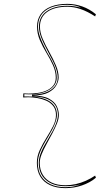

<svg xmlns="http://www.w3.org/2000/svg" viewBox="-20 -835 577 995"><path d="M329 -815Q350 -815 369 -811.5Q388 -808 406.5 -801.5Q425 -795 442.5 -785Q460 -775 477 -761L473 -750Q433 -776 397.5 -788Q362 -800 329 -800Q262 -800 224.5 -773Q187 -746 187 -697Q187 -667 201.5 -633.5Q216 -600 235.5 -565.5Q255 -531 269.5 -497Q284 -463 284 -433Q284 -415 272 -393Q260 -371 230.5 -355.5Q201 -340 146 -340Q203 -340 233 -324Q263 -308 274 -285Q285 -262 285 -239Q285 -219 275 -194.5Q265 -170 250.5 -142.5Q236 -115 221 -88Q206 -61 196 -36Q186 -11 186 9Q186 45 202 71Q218 97 247.5 111Q277 125 319 125Q346 125 373 119Q400 113 425.5 101.5Q451 90 473 75L477 86Q462 99 443.5 109Q425 119 404.5 126Q384 133 362.5 136.5Q341 140 319 140Q273 140 239.5 124.5Q206 109 188.5 79.5Q171 50 171 9Q171 -25 186 -57.5Q201 -90 220.5 -121Q240 -152 255 -181.5Q270 -211 270 -239Q270 -268 255.5 -286Q241 -304 219 -313.5Q197 -323 172.5 -327Q148 -331 128 -331L100 -330L101 -351L128 -350Q149 -350 173 -353Q197 -356 219 -365Q241 -374 255 -390.5Q269 -407 269 -433Q269 -465 254.5 -497Q240 -529 220.5 -561Q201 -593 186.5 -627Q172 -661 172 -697Q172 -734 190.5 -760.5Q209 -787 244.5 -801Q280 -815 329 -815ZM329 -810Q256 -810 216.5 -780.5Q177 -751 177 -697Q177 -673 187.5 -643.5Q198 -614 225 -562Q253 -516 263.5 -487.5Q274 -459 274 -433Q274 -393 235.5 -369.5Q197 -346 131 -346L106 -347V-335H125Q197 -335 236 -310.5Q275 -286 275 -239Q275 -220 263.5 -191.5Q252 -163 229 -125Q199 -76 187.5 -46.5Q176 -17 176 9Q176 49 193 77Q210 105 242 120Q274 135 319 135Q333 135 346.5 133.5Q360 132 373.5 128.5Q387 125 400 120Q378 126 358.5 128Q339 130 319 130Q255 130 218 98Q181 66 181 9Q181 -16 192 -44Q203 -72 231 -118Q256 -159 268 -189Q280 -219 280 -239Q280 -286 245.5 -310.5Q211 -335 146 -335V-345Q187 -345 217 -356Q247 -367 263 -386.5Q279 -406 279 -433Q279 -456 268.5 -485Q258 -514 230 -564Q203 -614 192.5 -643Q182 -672 182 -697Q182 -748 221.5 -776.5Q261 -805 329 -805Q346 -805 363.5 -802.5Q381 -800 400 -795Q389 -801 377.5 -804Q366 -807 354 -808.5Q342 -810 329 -810Z"/></svg>

Font: Kalnia Glaze Thin Thin
Style: Regular
Weight: 250
Version: Version 1.110